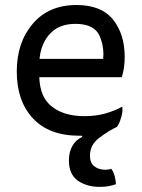

<svg xmlns="http://www.w3.org/2000/svg" viewBox="-20 -522 566 766"><path d="M423.8 151.4Q418.9 153.3 412.1 154.3Q406.2 155.3 400.4 155.3Q374 155.3 356.4 141.6Q338.9 127.9 338.9 99.6Q338.9 54.7 377 27.3Q414.1 -1 446.3 -15.6Q456.1 -28.3 462.9 -51.8Q470.7 -76.2 467.8 -96.7Q438.5 -80.1 400.4 -69.3Q362.3 -58.6 317.4 -58.6Q236.3 -58.6 188.5 -95.7Q139.6 -131.8 136.7 -213.9Q247.1 -213.9 465.8 -213.9Q471.7 -232.4 474.6 -252Q477.5 -272.5 477.5 -294.9Q477.5 -385.7 430.7 -444.3Q383.8 -502 285.2 -502Q173.8 -502 110.4 -426.8Q46.9 -352.5 46.9 -236.3Q46.9 -119.1 111.3 -49.8Q175.8 19.5 296.9 19.5Q300.8 19.5 307.6 19.5Q307.6 21.5 307.6 24.4Q282.2 36.1 268.6 60.5Q254.9 84 254.9 118.2Q254.9 173.8 291 199.2Q327.1 223.6 377 223.6Q398.4 223.6 413.1 220.7Q428.7 217.8 442.4 212.9Q442.4 199.2 437.5 180.7Q432.6 162.1 423.8 151.4ZM137.7 -287.1Q143.6 -349.6 180.7 -388.7Q216.8 -426.8 281.2 -426.8Q353.5 -426.8 376 -381.8Q392.6 -345.7 392.6 -305.7Q392.6 -296.9 391.6 -287.1Q307.6 -287.1 137.7 -287.1Z"/></svg>

Font: cl
Style: Regular
Weight: 400
Designer: Mitja Miklavcic
Version: Version 1.0